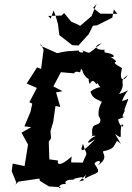

<svg xmlns="http://www.w3.org/2000/svg" viewBox="-20 -962 688 1000"><path d="M60 0 76 -16 185 -32 188 -20 235 9 298 13C282 31 280 -9 325 -3C314 -10 319 -31 370 -25C337 -28 414 -42 410 -39C403 -22 443 -29 392 -17C451 -69 425 -62 422 -32C488 -69 511 -53 472 -109C479 -128 523 -131 487 -99C548 -139 513 -161 517 -174C571 -186 568 -192 589 -228C615 -214 621 -190 579 -265C629 -226 597 -260 615 -316C636 -299 604 -292 595 -340L630 -354C601 -348 637 -383 628 -391C656 -471 656 -443 615 -436C644 -509 676 -497 600 -472C645 -539 589 -528 645 -572C628 -537 599 -538 614 -600C621 -611 597 -614 579 -631C569 -646 611 -629 554 -667C582 -656 586 -687 508 -690C555 -632 518 -683 525 -703C484 -698 459 -722 510 -737C423 -672 461 -684 406 -700C433 -684 386 -685 391 -699L329 -695L305 -691L278 -685L193 -723L191 -736L207 -703L194 -603L173 -611L119 -527L172 -504L133 -430L148 -422L139 -380L107 -304L143 -300L92 -271L126 -209L122 -184L108 -97L46 -110L41 -70L65 -11ZM488 -372 503 -340C504 -293 450 -339 461 -258C449 -240 458 -260 479 -254C448 -245 408 -192 476 -237C431 -189 387 -149 412 -213C436 -139 436 -180 411 -115C360 -117 365 -115 352 -116C347 -126 358 -154 351 -145C300 -99 275 -100 282 -126L237 -132L234 -224L246 -242L243 -279L257 -326L269 -410L294 -405L272 -481L306 -487L258 -512L297 -586L365 -580C383 -604 398 -567 401 -601C416 -607 399 -568 457 -542C454 -562 431 -557 448 -524C468 -568 480 -508 487 -530C512 -486 513 -529 451 -485C462 -451 475 -448 521 -428C533 -469 479 -405 514 -439C502 -416 478 -369 507 -344ZM386 -834 351 -849 314 -894 300 -881 231 -879 244 -865 259 -907 270 -879 282 -836 289 -779 356 -727 389 -725 393 -730 442 -784 464 -828 485 -830 565 -870 573 -913 591 -890 502 -891 465 -921 483 -942 457 -878 397 -827Z"/></svg>

Font: Asimov Aggro
Style: CondIt
Weight: 500
Designer: Google
Version: Version 2.000980; 2014